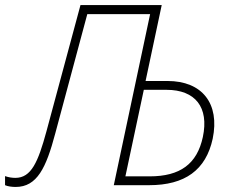

<svg xmlns="http://www.w3.org/2000/svg" viewBox="-66 -734 922 761"><path d="M-4 7C81 7 117 -69 153 -205L280 -678H529L385 0H525C667 0 750 -60 777 -184C806 -324 735 -413 598 -413H511L575 -714H253L118 -213C85 -92 58 -29 -5 -29C-18 -29 -32 -31 -46 -36V0C-35 5 -18 7 -4 7ZM431 -35 504 -378H594C708 -378 763 -309 738 -191C715 -84 648 -35 527 -35Z"/></svg>

Font: Noto Sans SemiCondensed ExtraLight
Style: Italic
Weight: 200
Width: 4
Italic angle: -12°
Designer: Monotype Design Team
Foundry: Monotype Imaging Inc.
Version: Version 2.013